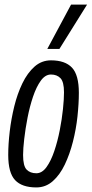

<svg xmlns="http://www.w3.org/2000/svg" viewBox="-20 -810 401 840"><path d="M139 10Q76 10 46 -22Q16 -54 16 -132Q16 -179 22.5 -234.5Q29 -290 42.5 -345Q56 -400 78 -445.5Q100 -491 131 -518.5Q162 -546 203 -546Q265 -546 295 -514Q325 -482 325 -404Q325 -357 319 -301Q313 -245 299 -190Q285 -135 263.5 -90Q242 -45 211 -17.5Q180 10 139 10ZM139 -52Q164 -52 183.5 -79Q203 -106 217.5 -149Q232 -192 241.5 -240.5Q251 -289 255.5 -333Q260 -377 260 -406Q260 -452 244.5 -468Q229 -484 203 -484Q178 -484 158.5 -457Q139 -430 124.5 -387Q110 -344 100.5 -295Q91 -246 86 -202.5Q81 -159 81 -132Q81 -84 96.5 -68Q112 -52 139 -52ZM187 -596 291 -790H361L240 -596Z"/></svg>

Font: Georama Condensed
Style: Italic
Weight: 400
Width: 3
Italic angle: -9°
Designer: Jean-Baptiste Levee
Foundry: Production Type
Version: Version 1.000